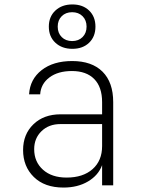

<svg xmlns="http://www.w3.org/2000/svg" viewBox="-20 -835 640 865"><path d="M266 10Q181 10 132.5 -37.5Q84 -85 84 -159Q84 -230 130.5 -275Q177 -320 253 -320H440V-375Q440 -443 404.5 -479Q369 -515 304 -515Q241 -515 202.5 -486Q164 -457 161 -410H111Q115 -478 167.5 -519Q220 -560 305 -560Q394 -560 442 -512Q490 -464 490 -375V0H440V-91Q423 -45 376.5 -17.5Q330 10 266 10ZM280 -35Q354 -35 397 -73Q440 -111 440 -177V-276H252Q200 -276 167 -244Q134 -212 134 -163Q134 -106 173.5 -70.5Q213 -35 280 -35ZM306 -615Q259 -615 229.5 -642.5Q200 -670 200 -715Q200 -760 229.5 -787.5Q259 -815 306 -815Q353 -815 381.5 -787.5Q410 -760 410 -715Q410 -670 381.5 -642.5Q353 -615 306 -615ZM305 -650Q334 -650 352 -668Q370 -686 370 -715Q370 -744 352 -762Q334 -780 305 -780Q276 -780 258 -762Q240 -744 240 -715Q240 -686 258 -668Q276 -650 305 -650Z"/></svg>

Font: JetBrains Mono NL Thin
Style: Regular
Weight: 100
Monospace: yes
Designer: Philipp Nurullin, Konstantin Bulenkov
Foundry: JetBrains
Version: Version 2.305; ttfautohint (v1.8.4.7-5d5b)